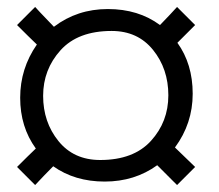

<svg xmlns="http://www.w3.org/2000/svg" viewBox="-20 -589 631 552"><path d="M483 -165 541 -109 489 -57 432 -114Q367 -67 281 -67Q195 -67 133 -111Q109 -87 81 -57L29 -109Q62 -142 83 -162Q38 -224 38 -308Q38 -392 86 -461Q64 -482 29 -517L81 -569Q84 -565 135 -512Q202 -563 290 -563Q378 -563 440 -517Q472 -550 489 -569L541 -517L490 -466Q534 -405 534 -319.5Q534 -234 483 -165ZM268 -129Q364 -129 414 -184Q464 -239 464 -315Q464 -391 420 -445.5Q376 -500 301 -500Q204 -500 154 -444.5Q104 -389 104 -313.5Q104 -238 148 -183.5Q192 -129 268 -129Z"/></svg>

Font: Fresca
Style: Regular
Weight: 400
Designer: Iván Moreno
Foundry: Fontstage
Version: Version 1.001